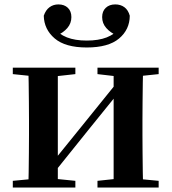

<svg xmlns="http://www.w3.org/2000/svg" viewBox="-20 -838 767 858"><path d="M367.6 -625.8Q271.8 -625.8 224.3 -666.3Q176.9 -706.8 175.6 -767.8Q184.5 -793.6 201.5 -805.9Q218.5 -818.3 241 -818.3Q267.5 -818.3 283.3 -803Q299 -787.8 299 -761.5Q299 -733.7 280.9 -712.7Q262.9 -691.8 233.8 -679.3L213.9 -717.1Q243.2 -685.1 279.2 -670.9Q315.3 -656.7 367.6 -656.7Q420.5 -656.7 456.8 -670.9Q493.1 -685.1 521.6 -717.1L502.4 -679.3Q473.4 -691.8 455 -712.7Q436.5 -733.7 436.5 -761.5Q436.5 -787.8 452.6 -803Q468.7 -818.3 495 -818.3Q518.8 -818.3 535.8 -805.9Q552.7 -793.6 559.9 -767.8Q559.7 -706.1 512.1 -665.9Q464.4 -625.8 367.6 -625.8ZM37.2 0V-29.9L146 -40.2H214.4L316.8 -29.9V0ZM415.6 0V-29.9L512.5 -40.2H580.3L689 -29.9V0ZM105.9 0Q107.6 -25.5 108.1 -67.4Q108.6 -109.4 109.1 -154.7Q109.6 -200 109.6 -234.8V-301.2Q109.6 -335.7 109.1 -381Q108.6 -426.4 108.1 -468.7Q107.6 -511 105.9 -535.7H238.4V0ZM209.7 -51.6 161.4 -77.8H186.4L345.6 -274.4L516 -485.4L563.7 -460.9H539.5L375.2 -257.7ZM487.8 0V-535.7H619.6Q618.6 -511 618.1 -468.7Q617.6 -426.4 617.1 -381Q616.6 -335.7 616.6 -301.2V-234.8Q616.6 -200 617.1 -154.7Q617.6 -109.4 618.1 -67.4Q618.6 -25.5 619.6 0ZM37.2 -506.8V-535.7H316.8V-506.8L214.7 -495.5H147ZM415.6 -506.8V-535.7H689V-506.8L580.5 -495.5H512.8Z"/></svg>

Font: Noto Serif KR ExtraLight
Style: Regular
Weight: 200
Designer: Ryoko NISHIZUKA 西塚涼子 (kana & ideographs); Frank Grießhammer (Latin, Greek & Cyrillic); Wenlong ZHANG 张文龙 (bopomofo); San
Foundry: Adobe
Version: Version 2.002-H1;hotconv 1.1.0;makeotfexe 2.6.0